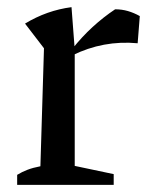

<svg xmlns="http://www.w3.org/2000/svg" viewBox="-20 -517 423 537"><path d="M365 -396Q269 -405 182 -362V-380Q209 -414 239 -441.5Q269 -469 302 -491Q321 -491 338 -486Q355 -481 371 -472ZM28 0V-28Q41 -36 56.5 -42Q72 -48 93 -52L103 -382L50 -451Q111 -488 180 -497L189 -379V-53L298 -30V0Z"/></svg>

Font: Piazzolla 24pt Medium
Style: Regular
Weight: 500
Designer: Juan Pablo del Peral
Foundry: Huerta Tipografica
Version: Version 2.005